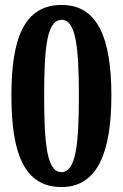

<svg xmlns="http://www.w3.org/2000/svg" viewBox="-20 -744 496 774"><path d="M228 10C373 10 429 -130 429 -358C429 -588 375 -724 229 -724C75 -724 26 -585 26 -359C26 -128 76 10 228 10ZM228 -50C169 -50 158 -163 158 -358C158 -553 169 -664 229 -664C286 -664 298 -553 298 -358C298 -163 286 -50 228 -50Z"/></svg>

Font: Noto Serif Khmer ExtraCondensed
Style: Bold
Weight: 700
Width: 2
Designer: Danh Hong and the Monotype Design Team
Foundry: Monotype Imaging Inc.
Version: Version 2.004